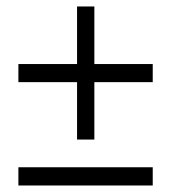

<svg xmlns="http://www.w3.org/2000/svg" viewBox="-20 -609 531 596"><path d="M272.9 -410.2H454.1V-354H272.9V-175.8H219.2V-354H37.1V-410.2H219.2V-588.9H272.9ZM37.1 -33.2V-89.8H454.1V-33.2Z"/></svg>

Font: Argentum Sans Light
Style: Regular
Weight: 300
Designer: Julieta Ulanovsky (Modified by Cristiano Sobral)
Foundry: Julieta Ulanovsky
Version: Version 1.000; ttfautohint (v1.5.65-e2d9)